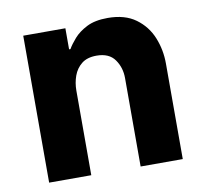

<svg xmlns="http://www.w3.org/2000/svg" viewBox="-66 -611 729 682"><g transform="rotate(-10 299.0 -270.0)"><path d="M58 0V-530H210V-454H215Q224 -470 241.5 -490Q259 -510 288.5 -525Q318 -540 364 -540Q426 -540 465 -511.5Q504 -483 522 -438.5Q540 -394 540 -345V0H388V-319Q388 -357 367.5 -386Q347 -415 302 -415Q268 -415 248 -399Q228 -383 219 -358Q210 -333 210 -305V0Z"/></g></svg>

Font: Be Vietnam Pro
Style: Bold
Weight: 700
Designer: Lam Bao, Tony Le, Vietanh Nguyen
Foundry: Yellow Type Foundry
Version: Version 1.002; ttfautohint (v1.8.3)